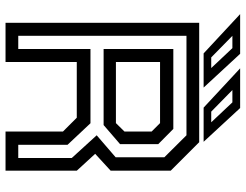

<svg xmlns="http://www.w3.org/2000/svg" viewBox="-117 -771 888 694"><g transform="rotate(90 327.0 -424.0)"><path d="M62.5 0V-700H494L597 -597V-380L536 -324L597 -257.5V0H455.5V-207.5L405.5 -257.5H204V0ZM109.5 -46H157V-307H425.5L503.5 -224V-46H551V-239.5L469 -329.5L548.5 -398V-574L469 -654H109.5ZM204 -399H425L455.5 -430V-528L425 -558.5H204ZM157 -354.5V-606.5H446L501 -552V-414L432 -354.5ZM492.5 -716H369L227 -848H370.5ZM422 -743.5 350 -820H305.5L383.5 -743.5ZM296.5 -716H173L31 -848H174.5ZM226 -743.5 154 -820H109.5L187.5 -743.5Z"/></g></svg>

Font: Tourney Thin Medium
Style: Regular
Weight: 500
Version: Version 1.015